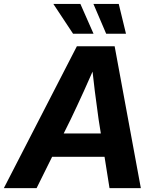

<svg xmlns="http://www.w3.org/2000/svg" viewBox="-54 -965 795 985"><path d="M-34.2 0 340.3 -727.5H534.2L668.5 0H507.8L451.7 -353.5Q441.9 -421.9 432.4 -497.8Q422.9 -573.7 412.6 -668H452.1Q411.1 -574.2 376.7 -498.5Q342.3 -422.9 309.1 -353.5L133.8 0ZM152.8 -160.6 172.9 -280.3H554.7L534.7 -160.6ZM490.7 -792 425.3 -944.8H555.2L592.3 -792ZM320.8 -792 219.7 -944.8H358.4L425.8 -792Z"/></svg>

Font: Inter 28pt
Style: Bold Italic
Weight: 700
Italic angle: -9.3988°
Designer: Rasmus Andersson
Foundry: rsms
Version: Version 4.001;git-66647c0bb